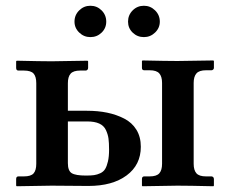

<svg xmlns="http://www.w3.org/2000/svg" viewBox="-20 -646 789 667"><path d="M543 -357.9Q543 -379.9 533.4 -390.9Q523.9 -401.9 500 -401.9H481Q473.1 -401.9 473.1 -410.2V-434.1L475.1 -436Q560.1 -434.1 596.2 -434.1L721.2 -436L723.1 -434.1V-410.2Q723.1 -406.7 720.5 -404.3Q717.8 -401.9 714.8 -401.9H695.8Q671.9 -401.9 662.4 -390.9Q652.8 -379.9 652.8 -357.9V-77.1Q652.8 -54.7 662.4 -43.9Q671.9 -33.2 695.8 -33.2H714.8Q717.8 -33.2 720.5 -30.8Q723.1 -28.3 723.1 -23.9V-1L721.2 1Q635.3 -1 596.2 -1L475.1 1L473.1 -1V-23.9Q473.1 -33.2 481 -33.2H500Q523.9 -33.2 533.4 -43.9Q543 -54.7 543 -77.1ZM283.2 -224.1H215.8V-79.1Q215.8 -52.7 229.2 -44.4Q242.7 -36.1 278.8 -36.1Q295.9 -36.1 306.6 -37.6Q317.4 -39.1 328.4 -44.2Q339.4 -49.3 345.2 -58.8Q351.1 -68.4 355 -85.2Q358.9 -102.1 358.9 -126Q358.9 -149.9 356.9 -164.6Q355 -179.2 347.9 -194.3Q340.8 -209.5 324.7 -216.8Q308.6 -224.1 283.2 -224.1ZM106 -77.1V-356.9Q106 -379.9 96.7 -390.4Q87.4 -400.9 63 -400.9H43.9Q36.1 -400.9 36.1 -410.2V-433.1L38.1 -435.1Q124 -433.1 159.2 -433.1L284.2 -435.1L286.1 -433.1V-410.2Q286.1 -406.2 283.7 -403.6Q281.2 -400.9 277.8 -400.9H258.8Q234.9 -400.9 225.3 -390.1Q215.8 -379.4 215.8 -356.9V-261.2H282.2Q320.3 -261.2 352.3 -254.6Q384.3 -248 411.4 -234.1Q438.5 -220.2 453.9 -195.3Q469.2 -170.4 469.2 -136.2Q469.2 -73.2 419.9 -36.6Q370.6 0 287.1 0L159.2 -1L38.1 1L36.1 -1V-23.9Q36.1 -33.2 43.9 -33.2H63Q87.4 -33.2 96.7 -43.7Q106 -54.2 106 -77.1ZM424.8 -570.8Q424.8 -593.8 440.9 -609.9Q457 -626 480 -626Q502.4 -626 518.8 -609.9Q535.2 -593.8 535.2 -570.8Q535.2 -548.8 518.8 -533Q502.4 -517.1 480 -517.1Q457 -517.1 440.9 -532.7Q424.8 -548.3 424.8 -570.8ZM238.8 -570.8Q238.8 -593.8 255.1 -609.9Q271.5 -626 293.9 -626Q316.9 -626 333 -609.9Q349.1 -593.8 349.1 -570.8Q349.1 -548.3 333 -532.7Q316.9 -517.1 293.9 -517.1Q271.5 -517.1 255.1 -533Q238.8 -548.8 238.8 -570.8Z"/></svg>

Font: Linux Libertine G
Style: Bold
Weight: 700
Designer: Philipp H. Poll
Foundry: Philipp H. Poll
Version: Version 5.0.3